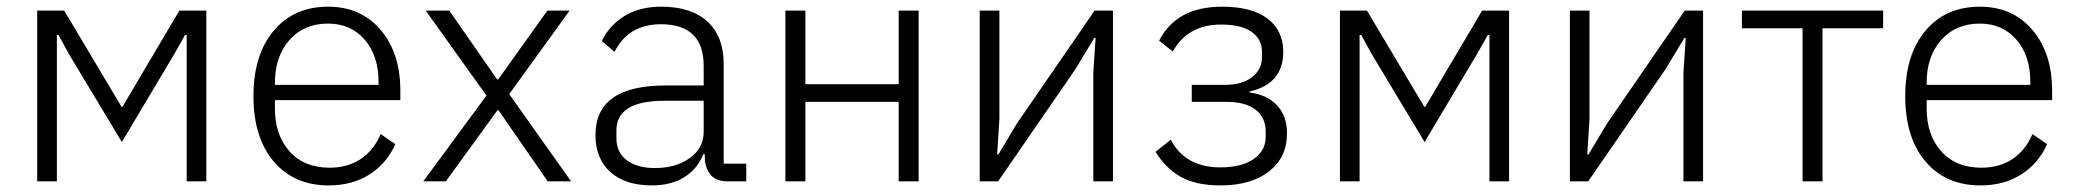

<svg xmlns="http://www.w3.org/2000/svg" viewBox="-20 -545 6239 577"><path d="M91.8 0V-513.2H172.9L345.2 -224.1H348.1L519 -513.2H600.1V0H541V-439.9H536.1L503.9 -382.8L346.2 -118.2L187 -382.8L155.8 -439.9H150.9V0Z M967.8 12.2Q863.8 12.2 802.7 -59.6Q741.7 -131.3 741.7 -255.9Q741.7 -380.4 802.5 -452.6Q863.3 -524.9 965.8 -524.9Q1064.5 -524.9 1123.8 -455.3Q1183.1 -385.7 1183.1 -272.9V-244.1H806.2V-219.2Q806.2 -139.2 850.1 -90.1Q894 -41 970.7 -41Q1024.4 -41 1063.7 -66.9Q1103 -92.8 1124 -142.1L1168 -111.8Q1143.1 -54.7 1091.1 -21.2Q1039.1 12.2 967.8 12.2ZM806.2 -290H1117.7V-298.8Q1117.7 -377.4 1075.9 -425.8Q1034.2 -474.1 965.8 -474.1Q893.6 -474.1 849.9 -424.8Q806.2 -375.5 806.2 -295.9Z M1252 0 1441.9 -257.8 1259.3 -513.2H1330.1L1474.1 -306.2H1477.1L1625 -513.2H1691.9L1510.3 -262.2L1696.3 0H1626L1478 -213.9H1475.1L1319.8 0Z M1939 12.2Q1858.9 12.2 1814.2 -28.1Q1769.5 -68.4 1769.5 -139.2Q1769.5 -288.1 1979.5 -288.1H2094.7V-347.2Q2094.7 -472.2 1965.8 -472.2Q1869.1 -472.2 1826.7 -389.2L1788.6 -421.9Q1811 -468.3 1856.2 -496.6Q1901.4 -524.9 1967.8 -524.9Q2057.6 -524.9 2106.2 -480Q2154.8 -435.1 2154.8 -353V-53.2H2222.7V0H2166.5Q2106.9 0 2098.6 -62L2097.7 -82H2093.8Q2076.2 -37.6 2036.6 -12.7Q1997.1 12.2 1939 12.2ZM1947.8 -40Q2011.2 -40 2053 -70.1Q2094.7 -100.1 2094.7 -148.9V-242.2H1976.6Q1832.5 -242.2 1832.5 -152.8V-128.9Q1832.5 -86.9 1863.8 -63.5Q1895 -40 1947.8 -40Z M2340.3 0V-513.2H2400.4V-292H2680.7V-513.2H2740.7V0H2680.7V-238.8H2400.4V0Z M2924.3 0V-513.2H2983.4V-187L2976.6 -81.1H2980.5L3036.6 -174.8L3269.5 -513.2H3324.7V0H3265.6V-326.2L3272.5 -431.2H3268.6L3212.4 -337.9L2979.5 0Z M3647.5 12.2Q3574.7 12.2 3528.8 -13.4Q3482.9 -39.1 3452.6 -88.9L3498.5 -125Q3542 -42 3647.5 -42Q3711.4 -42 3747.6 -67.1Q3783.7 -92.3 3783.7 -133.8V-148.9Q3783.7 -191.9 3753.2 -215.3Q3722.7 -238.8 3668.5 -238.8H3561.5V-290H3661.6Q3712.4 -290 3742.4 -313Q3772.5 -335.9 3772.5 -374V-388.2Q3772.5 -427.2 3741.5 -449.2Q3710.4 -471.2 3649.4 -471.2Q3549.8 -471.2 3504.4 -390.1L3463.4 -422.9Q3515.6 -524.9 3652.3 -524.9Q3742.2 -524.9 3789.3 -489Q3836.4 -453.1 3836.4 -389.2Q3836.4 -293 3735.4 -270V-267.1Q3789.1 -259.8 3818.4 -227.8Q3847.7 -195.8 3847.7 -144Q3847.7 -72.3 3793.9 -30Q3740.2 12.2 3647.5 12.2Z M4006.8 0V-513.2H4087.9L4260.3 -224.1H4263.2L4434.1 -513.2H4515.1V0H4456.1V-439.9H4451.2L4418.9 -382.8L4261.2 -118.2L4102.1 -382.8L4070.8 -439.9H4065.9V0Z M4697.8 0V-513.2H4756.8V-187L4750 -81.1H4753.9L4810.1 -174.8L5043 -513.2H5098.1V0H5039.1V-326.2L5045.9 -431.2H5042L4985.8 -337.9L4752.9 0Z M5397 0V-460H5214.8V-513.2H5639.2V-460H5457V0Z M5931.6 12.2Q5827.6 12.2 5766.6 -59.6Q5705.6 -131.3 5705.6 -255.9Q5705.6 -380.4 5766.4 -452.6Q5827.1 -524.9 5929.7 -524.9Q6028.3 -524.9 6087.6 -455.3Q6147 -385.7 6147 -272.9V-244.1H5770V-219.2Q5770 -139.2 5814 -90.1Q5857.9 -41 5934.6 -41Q5988.3 -41 6027.6 -66.9Q6066.9 -92.8 6087.9 -142.1L6131.8 -111.8Q6106.9 -54.7 6054.9 -21.2Q6002.9 12.2 5931.6 12.2ZM5770 -290H6081.5V-298.8Q6081.5 -377.4 6039.8 -425.8Q5998 -474.1 5929.7 -474.1Q5857.4 -474.1 5813.7 -424.8Q5770 -375.5 5770 -295.9Z"/></svg>

Font: Anuphan Light
Style: Regular
Weight: 300
Designer: Mike Abbink, Paul van der Laan, Pieter van Rosmalen, Mint Tantisuwanna
Foundry: Bold Monday; Cadson Demak
Version: Version 3.002;hotconv 1.0.109;makeotfexe 2.5.65596